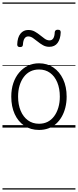

<svg xmlns="http://www.w3.org/2000/svg" viewBox="-20 -1030 629 1550"><path d="M295 19Q227 19 176.5 -15Q126 -49 98.5 -109.5Q71 -170 71 -250Q71 -310 87.5 -359Q104 -408 134.5 -444Q165 -480 205.5 -499.5Q246 -519 295 -519Q361 -519 411 -485Q461 -451 489.5 -390.5Q518 -330 518 -250Q518 -203 507.5 -161.5Q497 -120 478 -87Q459 -54 432 -30Q405 -6 370.5 6.5Q336 19 295 19ZM295 -31Q334 -31 364.5 -46.5Q395 -62 417 -91.5Q439 -121 451 -161.5Q463 -202 463 -250Q463 -315 442.5 -364.5Q422 -414 384.5 -441.5Q347 -469 295 -469Q256 -469 225 -453.5Q194 -438 172 -408.5Q150 -379 138 -339Q126 -299 126 -250Q126 -186 146.5 -136.5Q167 -87 205 -59Q243 -31 295 -31ZM141 -650Q119 -650 119 -671Q121 -728 145 -758Q169 -788 208 -788Q238 -788 261 -775Q284 -762 303.5 -746Q323 -730 341.5 -717Q360 -704 380 -704Q400 -704 410.5 -721Q421 -738 422 -771Q425 -790 446 -790Q460 -790 465 -785Q470 -780 470 -768Q468 -715 445 -683.5Q422 -652 378 -652Q350 -652 327 -665Q304 -678 284 -694.5Q264 -711 245.5 -723.5Q227 -736 208 -736Q189 -736 178 -719.5Q167 -703 165 -669Q164 -659 159 -654.5Q154 -650 141 -650ZM0 490H589V500H0ZM0 -20H589V0H0ZM0 -505H589V-500H0ZM0 -1010H589V-1000H0Z"/></svg>

Font: Playwrite NG Modern Guides
Style: Regular
Weight: 400
Designer: Veronika Burian, José Scaglione
Foundry: TypeTogether
Version: Version 1.003